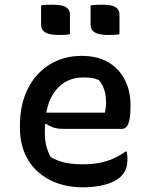

<svg xmlns="http://www.w3.org/2000/svg" viewBox="-20 -785 640 818"><path d="M328 -547Q395 -547 441 -520Q487 -493 511.5 -445.5Q536 -398 536 -338V-333Q536 -299 532 -277.5Q528 -256 520 -246Q512 -236 500 -236H248Q225 -236 207 -242Q189 -248 177 -258L159 -248L160 -305H427Q429 -315 430.5 -326Q432 -337 432 -347Q432 -378 424.5 -401.5Q417 -425 401 -444Q387 -450 372.5 -452.5Q358 -455 334 -455Q261 -455 216 -398.5Q171 -342 171 -229V-220Q171 -188 177.5 -162.5Q184 -137 196 -116Q223 -100 255 -92.5Q287 -85 334 -85Q369 -85 400 -90.5Q431 -96 459.5 -108Q488 -120 514 -139H520Q521 -132 522 -124.5Q523 -117 523 -108Q523 -82 516 -64.5Q509 -47 496 -34Q480 -18 454.5 -7.5Q429 3 398 8Q367 13 331 13Q274 13 225.5 -4Q177 -21 141 -53.5Q105 -86 85 -133Q65 -180 65 -240V-250Q65 -320 85 -375Q105 -430 141 -468.5Q177 -507 224.5 -527Q272 -547 328 -547ZM155 -762Q167 -764 180 -764.5Q193 -765 204 -765Q224 -765 240.5 -762Q257 -759 267.5 -749.5Q278 -740 278 -723V-639Q266 -637 253 -636.5Q240 -636 228 -636Q210 -636 193 -639.5Q176 -643 165.5 -652.5Q155 -662 155 -680ZM366 -762Q378 -764 391 -764.5Q404 -765 415 -765Q435 -765 451.5 -762Q468 -759 478.5 -749.5Q489 -740 489 -723V-639Q477 -637 464 -636.5Q451 -636 439 -636Q421 -636 404 -639.5Q387 -643 376.5 -652.5Q366 -662 366 -680Z"/></svg>

Font: Recursive Casual Medium
Style: Regular
Weight: 500
Version: Version 1.047